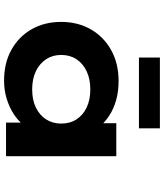

<svg xmlns="http://www.w3.org/2000/svg" viewBox="47 -828 790 924"><g transform="rotate(90 442.0 -366.0)"><path d="M367.5 9.4Q283 9.4 219.3 -26.1Q155.7 -61.6 120.5 -123.6Q85.4 -185.6 85.4 -265.3Q85.4 -346.4 121.7 -408.8Q158 -471.2 222 -506.5Q285.9 -541.7 370.5 -541.7Q420.2 -541.7 461.9 -529.9Q503.5 -518 534.5 -498Q565.6 -478.1 585.5 -454.4Q605.3 -430.6 611.4 -407.1L573 -405.1V-530.7H731.6V0H570.1V-141.4L604.2 -132.1Q599.9 -107 579.5 -81.8Q559.1 -56.6 527.6 -36.2Q496.2 -15.9 455.3 -3.2Q414.4 9.4 367.5 9.4ZM410.3 -125.8Q460.6 -125.8 497.4 -143.5Q534.2 -161.3 554.5 -192.9Q574.7 -224.5 574.7 -265.3Q574.7 -307.7 554.5 -339.1Q534.2 -370.5 497.4 -388Q460.6 -405.6 410.3 -405.6Q360.1 -405.6 323 -388Q285.9 -370.5 265.1 -339.1Q244.4 -307.7 244.4 -265.3Q244.4 -224.5 265.1 -192.9Q285.9 -161.3 323 -143.5Q360.1 -125.8 410.3 -125.8ZM256.8 -639.7V-740.5H597.6V-639.7Z"/></g></svg>

Font: Lexend Mega
Style: Regular
Weight: 400
Designer: Bonnie Shaver-Troup, Thomas Jockin
Foundry: Lexend
Version: Version 1.007